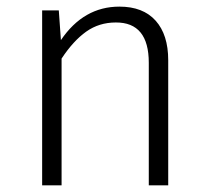

<svg xmlns="http://www.w3.org/2000/svg" viewBox="-20 -554 624 574"><path d="M336.9 -534.2Q407.7 -534.2 445.3 -492.2Q482.9 -450.2 482.9 -374V0H424.8V-366.2Q424.8 -487.3 326.2 -486.8Q276.4 -486.8 237.8 -459.5Q199.2 -432.1 164.1 -378.9V0H106V-522.9H155.8L162.1 -434.1Q230 -534.2 336.9 -534.2Z"/></svg>

Font: FiraSans-Light
Style: Regular
Weight: 300
Designer: Carrois Corporate & Edenspiekermann AG
Foundry: Carrois Corporate GbR & Edenspiekermann AG
Version: Version 3.106;PS 003.106;hotconv 1.0.70;makeotf.lib2.5.58329